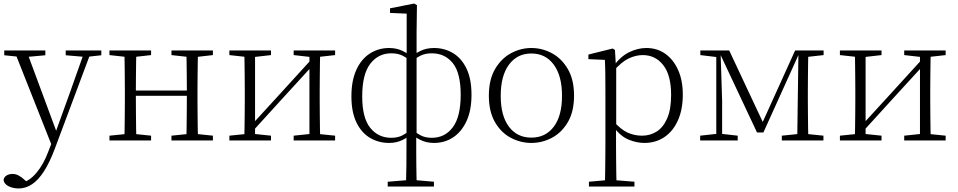

<svg xmlns="http://www.w3.org/2000/svg" viewBox="-32 -793 5406 1084"><path d="M73 271Q42 271 16.5 258.5Q-9 246 -12 223Q-9 206 5.5 197.5Q20 189 39 189Q56 189 72.5 197.5Q89 206 105 221L133 246L103 259L83 242Q133 231 173.5 183Q214 135 241 62L269 -11L272 -19L362 -268L447 -508H485L277 48Q248 125 216 174.5Q184 224 148.5 247.5Q113 271 73 271ZM266 43 48 -508H117L289 -44L295 -30ZM-8 -481V-508H224V-481L114 -471H90ZM339 -481V-508H540V-481L459 -472H445Z M670 0Q671 -24 671.5 -64.5Q672 -105 672.5 -148.5Q673 -192 673 -226V-283Q673 -316 672.5 -359.5Q672 -403 671.5 -443.5Q671 -484 670 -508H738Q737 -484 736.5 -443Q736 -402 735.5 -357Q735 -312 735 -275V-256Q735 -207 735.5 -157Q736 -107 736.5 -65.5Q737 -24 738 0ZM1019 0Q1021 -24 1021.5 -65.5Q1022 -107 1022.5 -157Q1023 -207 1023 -256V-275Q1023 -312 1022.5 -357Q1022 -402 1021.5 -443Q1021 -484 1019 -508H1086Q1085 -484 1084.5 -443.5Q1084 -403 1083.5 -359.5Q1083 -316 1083 -283V-226Q1083 -192 1083.5 -148.5Q1084 -105 1084.5 -64.5Q1085 -24 1086 0ZM586 0V-27L695 -38H715L821 -27V0ZM586 -482V-508H821V-482L715 -470H695ZM936 0V-27L1044 -38H1065L1170 -27V0ZM936 -482V-508H1170V-482L1065 -470H1044ZM703 -252V-282H1053V-252Z M1263 0V-27L1371 -38H1392L1498 -27V0ZM1626 0V-27L1731 -38H1752L1860 -27V0ZM1347 0Q1348 -24 1348.5 -64.5Q1349 -105 1349.5 -148.5Q1350 -192 1350 -226V-283Q1350 -316 1349.5 -359.5Q1349 -403 1348.5 -443.5Q1348 -484 1347 -508H1408V0ZM1388 -45 1358 -61H1364L1548 -262L1733 -465L1761 -447H1755L1571 -246ZM1715 0V-508H1776Q1775 -484 1774.5 -443.5Q1774 -403 1773.5 -359.5Q1773 -316 1773 -283V-226Q1773 -192 1773.5 -148.5Q1774 -105 1774.5 -64.5Q1775 -24 1776 0ZM1263 -482V-508H1498V-482L1393 -470H1372ZM1626 -482V-508H1860V-482L1753 -470H1732Z M2157 260V233L2280 223H2302L2418 233V260ZM2260 260Q2262 202 2262.5 137.5Q2263 73 2263 -24V-29V-475L2264 -485V-716L2170 -720V-746L2306 -773L2322 -764L2320 -612V-477V-471V-33L2318 -24Q2318 26 2318 66Q2318 106 2318.5 139.5Q2319 173 2319.5 202Q2320 231 2321 260ZM2165 14Q2105 14 2056.5 -15Q2008 -44 1980 -102.5Q1952 -161 1952 -249Q1952 -338 1980 -399Q2008 -460 2056.5 -491Q2105 -522 2165 -522Q2208 -522 2242 -505Q2276 -488 2291 -471L2293 -459L2291 -446Q2268 -465 2241.5 -478.5Q2215 -492 2177 -492Q2104 -492 2058.5 -433Q2013 -374 2013 -249Q2013 -127 2058.5 -71Q2104 -15 2177 -15Q2215 -15 2241.5 -29.5Q2268 -44 2291 -62L2293 -37H2291Q2276 -21 2242 -3.5Q2208 14 2165 14ZM2418 14Q2375 14 2340.5 -3.5Q2306 -21 2292 -37H2290L2292 -62Q2315 -44 2341.5 -29.5Q2368 -15 2406 -15Q2480 -15 2524.5 -74.5Q2569 -134 2569 -258Q2569 -381 2524.5 -436.5Q2480 -492 2406 -492Q2368 -492 2341.5 -478.5Q2315 -465 2292 -446L2290 -459L2292 -471Q2306 -488 2340.5 -505Q2375 -522 2418 -522Q2478 -522 2526 -493Q2574 -464 2602 -405.5Q2630 -347 2630 -258Q2630 -170 2602 -109.5Q2574 -49 2526.5 -17.5Q2479 14 2418 14Z M2968 14Q2907 14 2852 -15Q2797 -44 2762.5 -103.5Q2728 -163 2728 -253Q2728 -343 2763 -403Q2798 -463 2853 -492.5Q2908 -522 2968 -522Q3029 -522 3084 -492.5Q3139 -463 3174 -403Q3209 -343 3209 -253Q3209 -163 3174 -103.5Q3139 -44 3084 -15Q3029 14 2968 14ZM2968 -16Q3048 -16 3094.5 -77.5Q3141 -139 3141 -252Q3141 -365 3094.5 -428Q3048 -491 2968 -491Q2888 -491 2841.5 -428Q2795 -365 2795 -252Q2795 -139 2841.5 -77.5Q2888 -16 2968 -16Z M3293 260V233L3405 223H3426L3550 233V260ZM3383 260Q3384 229 3384.5 189.5Q3385 150 3385.5 108.5Q3386 67 3386 32V-278Q3386 -330 3385.5 -374Q3385 -418 3383 -455L3290 -459V-485L3427 -519L3440 -511L3445 -425L3447 -420V-80L3446 -71V32Q3446 66 3446.5 107.5Q3447 149 3447.5 189Q3448 229 3449 260ZM3606 14Q3563 14 3517.5 -4.5Q3472 -23 3433 -75H3420L3432 -108Q3473 -62 3511 -44.5Q3549 -27 3593 -27Q3638 -27 3675 -50Q3712 -73 3734.5 -124Q3757 -175 3757 -257Q3757 -369 3712.5 -425.5Q3668 -482 3597 -482Q3557 -482 3516.5 -462.5Q3476 -443 3429 -389L3420 -420H3432Q3472 -475 3520.5 -498.5Q3569 -522 3617 -522Q3678 -522 3724 -489.5Q3770 -457 3796.5 -398Q3823 -339 3823 -259Q3823 -175 3795.5 -113.5Q3768 -52 3719 -19Q3670 14 3606 14Z M4242 -45 4030 -496H4026V-508H4085L4284 -84H4265L4457 -508H4488V-496H4482L4278 -45ZM4469 0 4472 -223 4476 -508H4532Q4531 -484 4530.5 -443.5Q4530 -403 4529.5 -359.5Q4529 -316 4529 -283V-226Q4529 -192 4529.5 -148.5Q4530 -105 4530.5 -64.5Q4531 -24 4532 0ZM3921 0V-27L4021 -38H4036L4133 -27V0ZM4382 0V-27L4490 -38H4510L4617 -27V0ZM3922 -482V-508H4033V-470H4021ZM4012 0V-508H4036L4045 -224V0ZM4497 -470V-508H4618V-482L4511 -470Z M4710 0V-27L4818 -38H4839L4945 -27V0ZM5073 0V-27L5178 -38H5199L5307 -27V0ZM4794 0Q4795 -24 4795.5 -64.5Q4796 -105 4796.5 -148.5Q4797 -192 4797 -226V-283Q4797 -316 4796.5 -359.5Q4796 -403 4795.5 -443.5Q4795 -484 4794 -508H4855V0ZM4835 -45 4805 -61H4811L4995 -262L5180 -465L5208 -447H5202L5018 -246ZM5162 0V-508H5223Q5222 -484 5221.5 -443.5Q5221 -403 5220.5 -359.5Q5220 -316 5220 -283V-226Q5220 -192 5220.5 -148.5Q5221 -105 5221.5 -64.5Q5222 -24 5223 0ZM4710 -482V-508H4945V-482L4840 -470H4819ZM5073 -482V-508H5307V-482L5200 -470H5179Z"/></svg>

Font: Noto Serif HK ExtraLight
Style: Regular
Weight: 200
Designer: Ryoko NISHIZUKA 西塚涼子 (kana & ideographs); Frank Grießhammer (Latin, Greek & Cyrillic); Wenlong ZHANG 张文龙 (bopomofo); San
Foundry: Adobe
Version: Version 2.002-H1;hotconv 1.1.0;makeotfexe 2.6.0